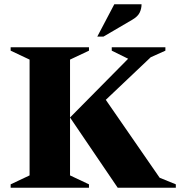

<svg xmlns="http://www.w3.org/2000/svg" viewBox="-20 -882 850 902"><path d="M30 0V-16L119 -58V-602L30 -644V-660H398V-644L309 -602V-58L398 -16V0ZM309 -330 582 -606 505 -644V-660H757V-644L688 -613L477 -413L730 -47L806 -16V0H533ZM437 -710 517 -862H645Q645 -841 636 -822.5Q627 -804 601 -789L466 -710Z"/></svg>

Font: Spectral ExtraBold
Style: Regular
Weight: 800
Designer: Jean-Baptiste Levee
Foundry: Production Type
Version: Version 2.001